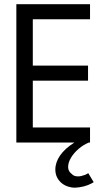

<svg xmlns="http://www.w3.org/2000/svg" viewBox="-20 -680 491 916"><path d="M337 215.5Q323 215.5 309.5 211.5Q291 206.5 276.5 195.5Q262 184.5 253 167.5Q244 150.5 244 129Q244 94.5 266.8 61.5Q289.5 28.5 335 0H58V-660H409.5V-588H136.5V-367H400V-295H136.5V-72H409.5V0H404Q378 10.5 355 30.2Q332 50 318.5 72.8Q305 95.5 305 117Q305 137.5 323 150.5Q332.5 161.5 352 161.5Q359.5 161.5 367.2 159.8Q375 158 382 155.5Q386.5 154 389 152.8Q391.5 151.5 393.5 150.5Q399 148 401 146L427 189L418 194.5Q382.5 213.5 337 215.5Z"/></svg>

Font: Lucymar Sans
Style: Regular
Weight: 400
Foundry: The League of Moveable Type (original font) / Main changes by Cristiano Sobral with portions from Mirco Monsees
Version: Version 2.001;August 30, 2020;FontCreator 13.0.0.2681 64-bit